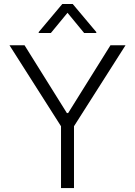

<svg xmlns="http://www.w3.org/2000/svg" viewBox="-20 -958 688 978"><path d="M28.4 -727.3 290.8 -315V0H356.9V-315L619.3 -727.3H542.6L327.1 -382.1H320.7L105.1 -727.3ZM239 -789.8 323.9 -892.8 408.7 -789.8H470.5V-794.7L350.5 -937.5H297.2L177.2 -794.7V-789.8Z"/></svg>

Font: Karasuma Gothic
Style: Light
Weight: 300
Designer: Rasmus Andersson / Ryoko Nishizuka
Foundry: rsms
Version: Version 1.00